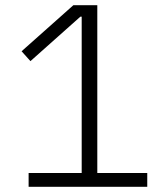

<svg xmlns="http://www.w3.org/2000/svg" viewBox="-20 -718 640 738"><path d="M90 0V-53H294V-654H289L97 -483L63 -521L262 -698H354V-53H546V0Z"/></svg>

Font: IBM Plex Sans Thai Looped Light
Style: Regular
Weight: 300
Designer: Mike Abbink, Paul van der Laan, Pieter van Rosmalen, Ben Mitchell, Mark Frömberg
Foundry: Bold Monday
Version: Version 1.1